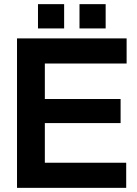

<svg xmlns="http://www.w3.org/2000/svg" viewBox="-20 -905 658 925"><path d="M62 0H588V-121H196V-312H561V-428H196V-599H590V-720H62ZM163 -768H289V-885H163ZM363 -768H489V-885H363Z"/></svg>

Font: Aspekta 600
Style: Regular
Weight: 600
Designer: Ivo Dolenc
Version: Version 2.100